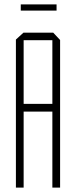

<svg xmlns="http://www.w3.org/2000/svg" viewBox="-20 -849 344 869"><path d="M52 0V-670L86 -701H87V0ZM87 -344V-379H217V-344ZM217 0V-667H252V0ZM87 -667V-701H221L252 -668V-667ZM74 -801V-829H236V-801Z"/></svg>

Font: Foldit ExtraLight
Style: Regular
Weight: 250
Version: Version 1.003